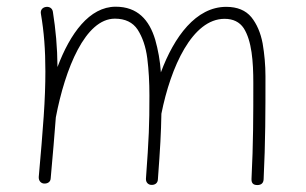

<svg xmlns="http://www.w3.org/2000/svg" viewBox="-20 -526 900 564"><path d="M93.8 -5.9C93.3 5.9 101.1 12.7 109.4 13.2C118.7 13.7 128.4 9.3 128.9 -2C135.3 -71.8 140.1 -130.4 144 -181.2C171.4 -324.7 230.5 -471.2 317.4 -471.2C347.7 -471.2 370.1 -460.4 384.3 -439C398.4 -417 408.2 -389.2 412.6 -355C417 -320.3 418.9 -284.2 418.9 -245.6C418.9 -158.2 417.5 -121.6 408.7 -1C408.2 10.7 416.5 17.1 424.8 17.1C434.1 17.6 443.4 12.7 443.8 1C450.7 -91.8 453.1 -134.8 454.1 -191.9C481.4 -329.1 544.9 -470.7 639.6 -470.7C665 -470.7 683.6 -461.4 695.8 -443.4C719.7 -406.2 724.1 -345.2 724.1 -282.2C724.1 -189 724.1 -103.5 718.8 -0.5C718.3 11.7 723.6 17.6 735.8 17.6C747.6 17.6 753.9 11.7 754.4 0.5C759.8 -108.4 759.8 -201.7 759.8 -301.8C759.8 -335 756.8 -367.2 751.5 -398.4C745.6 -429.7 734.4 -455.6 718.3 -475.6C701.7 -495.6 677.2 -505.9 644.5 -505.9C555.7 -505.9 491.7 -418.5 452.6 -313.5C450.2 -348.1 444.3 -379.9 436 -409.2C418.5 -467.8 383.8 -506.3 319.8 -506.3C242.7 -506.3 186 -427.7 148.9 -329.1C148.4 -388.2 143.6 -439 135.3 -491.7C133.3 -503.4 123 -507.3 113.8 -505.4C105.5 -503.9 98.1 -497.1 100.1 -485.8C109.4 -431.2 113.3 -379.9 113.3 -315.9C113.3 -277.3 111.8 -233.9 108.4 -184.6C105 -135.3 100.1 -75.7 93.8 -5.9Z"/></svg>

Font: Mikhak ExtraLight
Style: Regular
Weight: 200
Designer: Amin Abedi
Version: Version 3.2